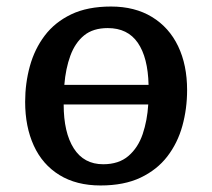

<svg xmlns="http://www.w3.org/2000/svg" viewBox="-20 -554 649 588"><path d="M57 -242Q57 -299 71.5 -351.5Q86 -404 117 -445Q148 -486 198 -510Q248 -534 320 -534Q393 -534 445.5 -502Q498 -470 525.5 -412.5Q553 -355 553 -278Q553 -221 538.5 -168.5Q524 -116 492.5 -75Q461 -34 410.5 -10Q360 14 288 14Q214 14 162 -18Q110 -50 83.5 -108Q57 -166 57 -242ZM310 -468Q265 -468 237.5 -445.5Q210 -423 195.5 -383.5Q181 -344 177 -294H435Q433 -378 402 -423Q371 -468 310 -468ZM296 -51Q344 -51 373.5 -76.5Q403 -102 417 -143.5Q431 -185 434 -234H175Q175 -148 206 -99.5Q237 -51 296 -51Z"/></svg>

Font: Literata 7pt Medium
Style: Italic
Weight: 500
Italic angle: -2°
Designer: Latin by Veronika Burian and Jose Scaglione. Greek by Irene Vlachou. Cyrillic by Vera Evstafieva
Foundry: TypeTogether
Version: Version 3.002